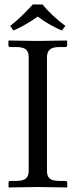

<svg xmlns="http://www.w3.org/2000/svg" viewBox="-20 -825 333 846"><path d="M167.5 -805.2Q205.6 -757.8 268.1 -710.9L252.4 -690.4Q193.8 -715.8 146 -752Q95.7 -715.3 39.1 -690.4L24.9 -710.9Q69.8 -745.1 124.5 -805.2ZM187 -573.7V-71.3Q187 -47.9 199.7 -37.8Q212.4 -27.8 241.7 -27.8H268.1Q276.4 -27.8 276.4 -19.5V-1L274.4 1Q187.5 -1 148.4 -1L19.5 1L17.6 -1V-19.5Q17.6 -27.8 25.4 -27.8H51.8Q81.5 -27.8 94 -38.6Q106.4 -49.3 106.4 -71.3V-573.7Q106.4 -597.2 93.8 -607.4Q81.1 -617.7 51.8 -617.7H25.4Q17.1 -617.7 17.1 -626V-644.5L19 -646.5Q106 -644.5 145 -644.5L273.9 -646.5L275.9 -644.5V-626Q275.9 -617.7 268.1 -617.7H241.7Q211.9 -617.7 199.5 -606.7Q187 -595.7 187 -573.7Z"/></svg>

Font: Libertinage
Style: b
Weight: 400
Designer: OSP
Foundry: OSP
Version: Version 1.0; 2008; OFL relea